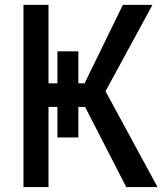

<svg xmlns="http://www.w3.org/2000/svg" viewBox="-20 -759 659 779"><path d="M478.5 -739.3H598.6L408.2 -388.7L619.1 0H492.2L325.2 -325.2H297.9V-201.2H212.9V-325.2H176.8V0H75.2V-739.3H176.8V-420.9H212.9V-550.8H297.9V-420.9H323.2Z"/></svg>

Font: RobotoJAA
Style: Medium
Weight: 500
Version: Version 2.05; 2016-11-05